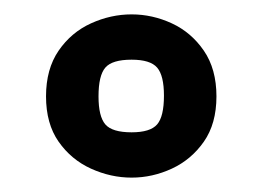

<svg xmlns="http://www.w3.org/2000/svg" viewBox="-20 -599 365 267"><path d="M163 -352Q134 -352 106.5 -364.5Q79 -377 61.5 -402Q44 -427 44 -465Q44 -503 61.5 -528.5Q79 -554 106.5 -566.5Q134 -579 163 -579Q192 -579 219 -566.5Q246 -554 263.5 -528.5Q281 -503 281 -465Q281 -427 263.5 -402Q246 -377 219 -364.5Q192 -352 163 -352ZM163 -415Q189 -415 198.5 -426Q208 -437 208 -466Q208 -494 198.5 -505Q189 -516 163 -516Q136 -516 126.5 -505Q117 -494 117 -465Q117 -437 126.5 -426Q136 -415 163 -415Z"/></svg>

Font: Texturina Medium 12pt Black
Style: Regular
Weight: 900
Version: Version 1.002